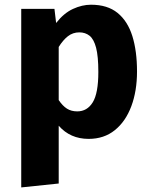

<svg xmlns="http://www.w3.org/2000/svg" viewBox="-20 -583 655 830"><path d="M373.3 -562.6Q444.6 -562.6 488.2 -527.2Q531.8 -491.8 552.1 -427.2Q572.3 -362.6 572.3 -273.8Q572.3 -189.7 547.7 -123.8Q523.1 -57.9 476.4 -20.3Q429.7 17.4 363.1 17.4Q283.6 17.4 233.8 -39.5V210.3L71.8 227.2V-544.6H215.4L222.6 -483.6Q255.9 -526.2 295.4 -544.4Q334.9 -562.6 373.3 -562.6ZM323.1 -443.1Q294.9 -443.1 273.3 -426.2Q251.8 -409.2 233.8 -380V-150.3Q250.8 -125.1 269.5 -113.3Q288.2 -101.5 313.8 -101.5Q356.9 -101.5 381 -140.8Q405.1 -180 405.1 -271.8Q405.1 -339.5 395.4 -376.7Q385.6 -413.8 367.2 -428.5Q348.7 -443.1 323.1 -443.1Z"/></svg>

Font: FiraCode Nerd Font
Style: Bold
Weight: 700
Designer: Carrois Corporate, Edenspiekermann AG, Nikita Prokopov
Foundry: Carrois Corporate, Edenspiekermann AG, Nikita Prokopov
Version: Version 6.002;Nerd Fonts 2.1.0